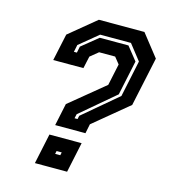

<svg xmlns="http://www.w3.org/2000/svg" viewBox="-106 -784 761 867"><g transform="rotate(15 275.0 -350.0)"><path d="M181.5 -189.5 203.5 -293.5 366 -427 387.5 -528 363 -558.5H288L250.5 -528L238 -471H97L124 -597L249 -700H462L543 -597L494 -367.5L332 -233.5L323 -189.5ZM258 -242H272L275.5 -258L436.5 -394L472.5 -564.5L416 -636.5H272L184.5 -564.5L177.5 -531H191.5L197.5 -560.5L274 -622.5H408L457.5 -560.5L423 -398L262.5 -262ZM137.5 0 167.5 -141.5H318L288 0ZM215 -64H239L242 -78H218Z"/></g></svg>

Font: Tourney Condensed Regular
Style: Bold Italic
Weight: 700
Width: 3
Italic angle: -12°
Designer: Tyler Finck
Foundry: Etcetera Type Co
Version: Version 1.010; ttfautohint (v1.8.3)